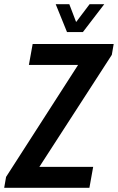

<svg xmlns="http://www.w3.org/2000/svg" viewBox="-45 -897 563 917"><path d="M-25 0 -16 -52 328 -587H93L111 -687H498L489 -635L143 -100H400L382 0ZM453 -877 351 -744H275L221 -877H286L333 -754H290L383 -877Z"/></svg>

Font: Archivo ExtraCondensed SemiBold
Style: Italic
Weight: 600
Width: 2
Italic angle: -10°
Designer: Hector Gatti
Foundry: Omnibus-Type
Version: Version 2.001